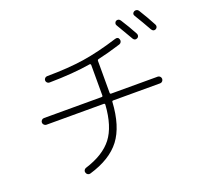

<svg xmlns="http://www.w3.org/2000/svg" viewBox="-145 -1010 1290 1214"><g transform="rotate(-20 500.0 -403.5)"><path d="M746.1 -819.3Q753.9 -823.2 761.7 -821.3Q769.5 -819.3 775.4 -810.5Q809.6 -757.8 841.8 -698.2Q845.7 -690.4 843.8 -682.1Q841.8 -673.8 834 -669.9Q816.4 -661.1 805.7 -677.7Q778.3 -724.6 739.3 -791Q734.4 -797.9 736.8 -806.6Q739.3 -815.4 746.1 -819.3ZM904.3 -829.1Q941.4 -769.5 971.7 -711.9Q975.6 -704.1 973.6 -696.3Q971.7 -688.5 963.9 -683.6Q946.3 -674.8 934.6 -693.4Q901.4 -752.9 867.2 -808.6Q856.4 -825.2 874 -836.9Q881.8 -840.8 890.6 -838.9Q899.4 -836.9 904.3 -829.1ZM107.4 -352.5Q98.6 -352.5 91.8 -359.4Q85 -366.2 85 -375Q85 -383.8 91.3 -390.6Q97.7 -397.5 107.4 -397.5H495.1Q502.9 -397.5 502.9 -405.3V-417V-610.4Q502.9 -613.3 500.5 -616.2Q498 -619.1 495.1 -618.2Q377.9 -598.6 216.8 -596.7Q208 -596.7 201.7 -603Q195.3 -609.4 195.3 -618.2Q195.3 -627 201.7 -633.3Q208 -639.6 216.8 -639.6Q359.4 -640.6 464.8 -656.7Q570.3 -672.9 701.2 -713.9Q722.7 -720.7 728.5 -700.2Q731.4 -691.4 727.1 -683.1Q722.7 -674.8 713.9 -671.9Q626 -644.5 559.6 -629.9Q551.8 -627.9 551.8 -620.1V-417V-405.3Q551.8 -397.5 559.6 -397.5H873Q881.8 -397.5 888.2 -390.6Q894.5 -383.8 894.5 -375Q894.5 -366.2 888.2 -359.4Q881.8 -352.5 873 -352.5H557.6Q548.8 -352.5 548.8 -345.7Q539.1 -184.6 472.7 -97.2Q406.2 -9.8 263.7 32.2Q254.9 35.2 246.6 30.8Q238.3 26.4 235.4 16.6Q232.4 8.8 236.3 0.5Q240.2 -7.8 249 -10.7Q375 -49.8 433.1 -125.5Q491.2 -201.2 501 -343.8Q501 -352.5 493.2 -352.5Z"/></g></svg>

Font: Rounded Mgen+ 2m light
Style: Regular
Weight: 200
Designer: [Source Han Sans]
Ryoko NISHIZUKA  (kana & ideographs); Paul D. Hunt (Latin, Greek & Cyrillic); Wenlong ZHANG  (bopomofo
Version: Version 1.059.20150602